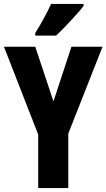

<svg xmlns="http://www.w3.org/2000/svg" viewBox="-20 -950 538 970"><path d="M250 -438 341 -714H498L325 -275V0H173V-270L0 -714H158ZM402 -920Q389 -902 365 -875.5Q341 -849 314 -820.5Q287 -792 263 -770H158V-783Q183 -823 203 -860Q223 -897 238 -930H402Z"/></svg>

Font: Noto Sans Myanmar UI ExtraCondensed ExtraBold
Style: Regular
Weight: 800
Width: 2
Designer: Monotype Design Team
Foundry: Monotype Imaging Inc.
Version: Version 2.103; ttfautohint (v1.8.4.7-5d5b)